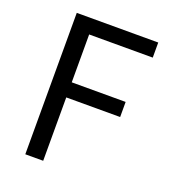

<svg xmlns="http://www.w3.org/2000/svg" viewBox="-123 -746 740 837"><g transform="rotate(20 247.0 -328.0)"><path d="M90 0V-656H468V-586H173V-364H423V-294H173V0Z"/></g></svg>

Font: SourceSansPro
Style: Book
Weight: 400
Designer: Paul D. Hunt
Foundry: Adobe Systems Incorporated
Version: Version 2.021;PS 2.000;hotconv 1.0.86;makeotf.lib2.5.63406